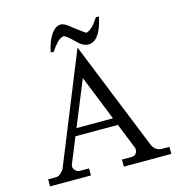

<svg xmlns="http://www.w3.org/2000/svg" viewBox="-133 -1066 1114 1184"><g transform="rotate(-15 424.5 -474.0)"><path d="M583 -935Q543 -871 508 -859L502 -857Q500 -856 431 -908Q380 -953 353 -947Q327 -942 307 -917Q272 -872 257 -796H277Q318 -860 351 -871L357 -873Q370 -877 429 -818Q468 -778 507 -785Q574 -796 602 -934ZM759 -45Q720 -51 704 -91L425 -783L145 -91Q139 -76 123 -60Q107 -45 90 -45H40V0H301V-45H241Q226 -45 215 -57Q203 -69 203 -79V-91L408 -593L609 -91V-78Q609 -69 601 -57Q592 -45 571 -45H511V0H814V-45ZM242 -258H590L573 -305H260Z"/></g></svg>

Font: Sawarabi Mincho
Style: Regular
Weight: 400
Version: Version 1.082; ttfautohint (v1.8.4.7-5d5b)